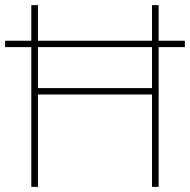

<svg xmlns="http://www.w3.org/2000/svg" viewBox="-20 -734 746 754"><path d="M103 0V-549H0V-574H103V-714H129V-574H577V-714H603V-574H706V-549H603V0H577V-363H129V0ZM129 -388H577V-549H129Z"/></svg>

Font: Noto Sans Hebrew Thin
Style: Regular
Weight: 250
Designer: Monotype Design Team
Foundry: Monotype Imaging Inc.
Version: Version 2.003